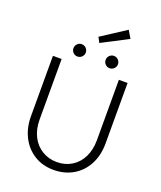

<svg xmlns="http://www.w3.org/2000/svg" viewBox="-180 -1123 1044 1245"><g transform="rotate(20 342.5 -500.5)"><path d="M85 -267V-684H145V-267Q145 -200 170.5 -150Q196 -100 241.5 -72.5Q287 -45 343 -45Q400 -45 445 -72.5Q490 -100 515 -150.5Q540 -201 540 -267V-684H600V-267Q600 -184 566.5 -121Q533 -58 474 -24Q415 10 341 10Q265 10 207 -26Q149 -62 117 -125Q85 -188 85 -267ZM193 -776Q193 -794 205.5 -806.5Q218 -819 235 -819Q253 -819 265.5 -806.5Q278 -794 278 -776Q278 -759 265.5 -746.5Q253 -734 235 -734Q218 -734 205.5 -746.5Q193 -759 193 -776ZM415 -776Q415 -794 427.5 -806.5Q440 -819 457 -819Q475 -819 487.5 -806.5Q500 -794 500 -776Q500 -759 487.5 -746.5Q475 -734 457 -734Q440 -734 427.5 -746.5Q415 -759 415 -776ZM320 -901 489 -1011 520 -959 339 -865Z"/></g></svg>

Font: Bellota Text
Style: Regular
Weight: 400
Designer: Kemie Guaida
Foundry: Kemie Guaida
Version: Version 4.001